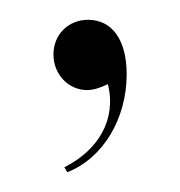

<svg xmlns="http://www.w3.org/2000/svg" viewBox="-20 -83 182 194"><path d="M89 2C98 38 79 69 45 86L48 91C84 77 108 37 108 -8C108 -43 93 -63 69 -63C49 -63 34 -48 34 -28C34 -8 49 8 68 8C74 8 81 6 89 2Z"/></svg>

Font: Moniqa Display
Style: Regular
Weight: 400
Designer: Rajesh Rajput
Foundry: Rajesh Rajput
Version: Version 1.000